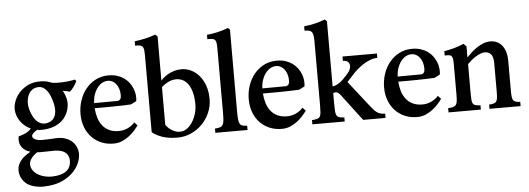

<svg xmlns="http://www.w3.org/2000/svg" viewBox="-59 -929 3824 1389"><g transform="rotate(-5 1852.5 -234.5)"><path d="M430.2 -322.8Q431.6 -310.1 430.4 -293Q429.2 -275.9 423.3 -256.8Q417.5 -237.8 406.5 -218.5Q395.5 -199.2 377.4 -182.6Q359.4 -166 333.7 -153.3Q308.1 -140.6 272.5 -134.8Q228.5 -127.4 193.8 -133.8Q189.5 -130.9 182.6 -126.2Q175.8 -121.6 169.4 -116Q163.1 -110.4 158.7 -104.2Q154.3 -98.1 154.3 -92.3Q154.3 -84.5 159.9 -77.9Q165.5 -71.3 175.3 -66.7Q185.1 -62 198.2 -59.8Q211.4 -57.6 227.1 -57.6Q245.1 -57.6 270.5 -58.8Q295.9 -60.1 321.8 -61.5Q360.4 -64 390.1 -54.2Q419.9 -44.4 440.2 -26.4Q460.4 -8.3 470.7 15.9Q481 40 481 66.9Q480.5 99.6 465.1 134.3Q449.7 168.9 420.2 198.5Q390.6 228 347.2 249.3Q303.7 270.5 247.1 276.4Q205.6 281.2 173.6 277.6Q141.6 273.9 117.9 264.6Q94.2 255.4 78.4 241.2Q62.5 227.1 52.7 210.9Q43 194.8 38.8 177.7Q34.7 160.6 34.7 145.5Q35.2 122.6 43.7 104Q52.2 85.4 65.7 70.1Q79.1 54.7 96.4 42.5Q113.8 30.3 131.8 19.5Q121.6 16.6 111.3 12.2Q97.2 5.9 85.4 -4.4Q73.7 -14.6 65.9 -28.3Q58.1 -42 55.7 -59.6Q53.2 -77.1 57.6 -98.6Q83.5 -104.5 107.7 -115.7Q131.8 -127 149.9 -147.5Q111.8 -164.1 84.7 -196.3Q57.6 -228.5 48.8 -269.5Q41.5 -304.7 52.2 -341.1Q63 -377.4 87.4 -407.5Q111.8 -437.5 147.7 -457.5Q183.6 -477.5 227.1 -480.5Q279.3 -483.9 317.4 -469.2Q322.8 -466.8 328.6 -464.4Q335 -463.4 341.8 -462.4Q348.6 -461.4 356.4 -460.9Q376.5 -459.5 409.2 -460.9Q442.9 -462.4 467.5 -466.6Q492.2 -470.7 499 -472.2L507.3 -460.4Q498.5 -439.9 483.9 -420.2Q469.2 -400.4 455.1 -387.7Q447.8 -390.6 437.7 -392.6Q427.7 -394.5 418 -396.5Q414.1 -397.5 410.4 -397.7Q406.7 -397.9 403.8 -398.4Q413.6 -382.3 420.7 -361.8Q427.7 -341.3 430.2 -322.8ZM274.4 -177.2Q300.3 -184.1 314.2 -199.5Q328.1 -214.8 333.3 -235.1Q338.4 -255.4 336.7 -278.1Q335 -300.8 329.1 -322.3Q323.2 -345.7 314.2 -368.2Q305.2 -390.6 292.2 -407.5Q279.3 -424.3 262 -433.8Q244.6 -443.4 222.2 -440.4Q199.7 -438 182.9 -424.8Q166 -411.6 156.2 -390.9Q146.5 -370.1 144.5 -343.3Q142.6 -316.4 150.4 -286.6Q156.2 -265.6 166 -243.4Q175.8 -221.2 190.9 -204.3Q206.1 -187.5 226.6 -179.2Q247.1 -170.9 274.4 -177.2ZM181.6 27.8Q171.4 33.7 160.6 42.7Q149.9 51.8 141.4 62.3Q132.8 72.8 127.2 85Q121.6 97.2 121.6 109.4Q121.6 130.4 132.8 149.4Q144 168.5 164.8 182.6Q185.5 196.8 214.4 204.8Q243.2 212.9 278.3 211.9Q342.8 209.5 376.5 184.1Q410.2 158.7 411.1 110.8Q412.1 73.7 388.2 51.8Q364.3 29.8 311 27.3Q265.6 27.3 224.6 28.8Q213.4 29.3 202.4 29.1Q191.4 28.8 181.6 27.8Z M920.9 -103Q908.2 -84.5 889.9 -64.5Q871.6 -44.4 849.4 -27.6Q827.1 -10.7 801.8 0.5Q776.4 11.7 749 13.2Q696.8 15.6 654.1 -1.2Q611.3 -18.1 580.8 -49.3Q550.3 -80.6 533.7 -124.3Q517.1 -168 517.1 -219.7Q517.1 -271.5 533 -318.8Q548.8 -366.2 578.4 -402.3Q607.9 -438.5 649.7 -460Q691.4 -481.4 743.2 -481.4Q777.8 -481.4 805.7 -472.4Q833.5 -463.4 855 -448.2Q876.5 -433.1 891.6 -412.8Q906.7 -392.6 915.8 -370.1Q924.8 -347.7 927.7 -324.2Q930.7 -300.8 927.2 -278.8Q918.9 -273.4 906.7 -267.8Q894.5 -262.2 886.2 -257.8Q859.9 -256.3 825.2 -255.4Q790.5 -254.4 755.4 -253.9Q720.2 -253.4 688.5 -253.4Q656.7 -253.4 635.7 -253.4H623Q625.5 -217.3 635.3 -184.6Q645 -151.9 664.1 -127.2Q683.1 -102.5 712.4 -88.1Q741.7 -73.7 782.7 -73.7Q818.4 -73.7 848.4 -88.1Q878.4 -102.5 898.9 -126ZM797.9 -291.5Q809.1 -296.4 814.2 -304.2Q819.3 -312 819.3 -331.1Q819.3 -356 812.5 -376.7Q805.7 -397.5 794.4 -412.1Q783.2 -426.8 768.1 -434.8Q752.9 -442.9 735.8 -442.9Q720.7 -442.9 705.6 -437.5Q690.4 -432.1 677 -420.7Q663.6 -409.2 652.1 -392.1Q640.6 -375 632.8 -352.1Q623.5 -325.7 622.1 -290.5Z M953.6 -710.4Q997.1 -715.8 1034.9 -724.6Q1072.8 -733.4 1104 -745.6L1121.6 -731.9Q1121.6 -722.7 1121.6 -695.3Q1121.6 -668 1121.3 -627.9Q1121.1 -587.9 1121.1 -538.8Q1121.1 -489.7 1121.1 -437.5V-410.2Q1150.4 -442.9 1190.2 -461.2Q1230 -479.5 1273.9 -479.5Q1310.1 -479.5 1343 -463.1Q1376 -446.8 1401.4 -416.7Q1426.8 -386.7 1441.9 -343.8Q1457 -300.8 1457 -247.6Q1457 -194.8 1436.3 -147.7Q1415.5 -100.6 1380.6 -65.4Q1345.7 -30.3 1299.6 -9.8Q1253.4 10.7 1202.1 10.7Q1139.2 10.7 1093.5 -4.6Q1047.9 -20 1018.6 -44.9V-599.1Q1018.6 -623 1017.1 -638.4Q1015.6 -653.8 1010 -662.8Q1004.4 -671.9 994.1 -675.3Q983.9 -678.7 966.3 -678.7H953.6ZM1121.1 -88.4Q1125 -83 1134.5 -72.5Q1144 -62 1158.7 -51.8Q1173.3 -41.5 1192.4 -34.9Q1211.4 -28.3 1233.9 -31.2Q1257.3 -33.2 1278.6 -50Q1299.8 -66.9 1315.9 -92.8Q1332 -118.7 1341.6 -151.1Q1351.1 -183.6 1351.1 -217.3Q1351.1 -265.1 1342 -301.3Q1333 -337.4 1316.7 -361.8Q1300.3 -386.2 1277.8 -398.4Q1255.4 -410.6 1228 -410.6Q1197.8 -410.2 1170.4 -396.7Q1143.1 -383.3 1121.1 -363.3V-233.4Z M1647 -142.6Q1647 -106.9 1648.9 -85.7Q1650.9 -64.5 1656.5 -53Q1662.1 -41.5 1672.4 -37.4Q1682.6 -33.2 1699.7 -31.7L1710.9 -31.2V0H1477.1V-31.2L1488.3 -31.7Q1506.3 -33.7 1517.6 -38.1Q1528.8 -42.5 1534.9 -54Q1541 -65.4 1543 -86.2Q1544.9 -106.9 1544.9 -141.6V-599.1Q1544.9 -626.5 1543.2 -642.3Q1541.5 -658.2 1535.6 -666.5Q1529.8 -674.8 1519 -677.2Q1508.3 -679.7 1490.2 -679.7H1478.5V-711.4Q1517.1 -715.3 1555.9 -723.9Q1594.7 -732.4 1633.3 -747.6Q1634.3 -747.1 1636.5 -745.1Q1638.7 -743.2 1640.9 -741Q1643.1 -738.8 1645 -736.8Q1647 -734.9 1647.5 -733.9Z M2142.6 -103Q2129.9 -84.5 2111.6 -64.5Q2093.3 -44.4 2071 -27.6Q2048.8 -10.7 2023.4 0.5Q1998 11.7 1970.7 13.2Q1918.5 15.6 1875.7 -1.2Q1833 -18.1 1802.5 -49.3Q1772 -80.6 1755.4 -124.3Q1738.8 -168 1738.8 -219.7Q1738.8 -271.5 1754.6 -318.8Q1770.5 -366.2 1800 -402.3Q1829.6 -438.5 1871.3 -460Q1913.1 -481.4 1964.8 -481.4Q1999.5 -481.4 2027.3 -472.4Q2055.2 -463.4 2076.7 -448.2Q2098.1 -433.1 2113.3 -412.8Q2128.4 -392.6 2137.5 -370.1Q2146.5 -347.7 2149.4 -324.2Q2152.3 -300.8 2148.9 -278.8Q2140.6 -273.4 2128.4 -267.8Q2116.2 -262.2 2107.9 -257.8Q2081.5 -256.3 2046.9 -255.4Q2012.2 -254.4 1977.1 -253.9Q1941.9 -253.4 1910.2 -253.4Q1878.4 -253.4 1857.4 -253.4H1844.7Q1847.2 -217.3 1856.9 -184.6Q1866.7 -151.9 1885.7 -127.2Q1904.8 -102.5 1934.1 -88.1Q1963.4 -73.7 2004.4 -73.7Q2040 -73.7 2070.1 -88.1Q2100.1 -102.5 2120.6 -126ZM2019.5 -291.5Q2030.8 -296.4 2035.9 -304.2Q2041 -312 2041 -331.1Q2041 -356 2034.2 -376.7Q2027.3 -397.5 2016.1 -412.1Q2004.9 -426.8 1989.7 -434.8Q1974.6 -442.9 1957.5 -442.9Q1942.4 -442.9 1927.2 -437.5Q1912.1 -432.1 1898.7 -420.7Q1885.3 -409.2 1873.8 -392.1Q1862.3 -375 1854.5 -352.1Q1845.2 -325.7 1843.8 -290.5Z M2351.6 -130.9Q2351.6 -98.1 2353.3 -79.1Q2355 -60.1 2360.6 -49.8Q2366.2 -39.6 2376.7 -35.6Q2387.2 -31.7 2404.8 -30.3L2416.5 -29.8V0H2181.6V-31.2L2193.4 -31.7Q2211.9 -33.7 2222.9 -37.4Q2233.9 -41 2239.7 -50.8Q2245.6 -60.5 2247.3 -79.3Q2249 -98.1 2249 -130.4V-592.8Q2249 -620.1 2246.6 -636.7Q2244.1 -653.3 2238 -662.6Q2231.9 -671.9 2221.7 -675.3Q2211.4 -678.7 2195.3 -679.7H2184.1V-711.4Q2223.1 -715.3 2261.7 -724.4Q2300.3 -733.4 2336.9 -747.6Q2337.9 -747.1 2340.1 -745.1Q2342.3 -743.2 2344.7 -740.7Q2347.2 -738.3 2349.1 -736.3Q2351.1 -734.4 2351.6 -733.4V-260.3Q2361.8 -261.7 2372.8 -265.9Q2383.8 -270 2394.3 -276.4Q2404.8 -282.7 2414.1 -290Q2423.3 -297.4 2430.2 -304.7L2464.8 -341.8Q2479.5 -357.9 2485.6 -374Q2491.7 -390.1 2490 -403.6Q2488.3 -417 2479 -426.3Q2469.7 -435.5 2453.1 -437.5L2441.4 -438V-469.7H2691.4V-438L2679.2 -437.5Q2658.7 -435.5 2636.5 -426.8Q2614.3 -418 2592.5 -404.5Q2570.8 -391.1 2550.8 -374.5Q2530.8 -357.9 2514.6 -340.8L2461.4 -282.7L2602.1 -103Q2616.7 -84 2628.4 -70.8Q2640.1 -57.6 2651.1 -49.3Q2662.1 -41 2674.1 -36.9Q2686 -32.7 2701.2 -31.7L2712.9 -31.2V0H2550.8Q2547.4 -3.9 2535.9 -19.3Q2524.4 -34.7 2508.5 -55.4Q2492.7 -76.2 2475.1 -99.6Q2457.5 -123 2442.4 -143.1Q2427.2 -163.1 2416.7 -177Q2406.2 -190.9 2404.8 -192.9Q2394 -206.5 2385 -211.7Q2376 -216.8 2368.7 -215.8Q2359.4 -214.8 2351.6 -212.9Z M3125.5 -103Q3112.8 -84.5 3094.5 -64.5Q3076.2 -44.4 3054 -27.6Q3031.7 -10.7 3006.3 0.5Q2981 11.7 2953.6 13.2Q2901.4 15.6 2858.6 -1.2Q2815.9 -18.1 2785.4 -49.3Q2754.9 -80.6 2738.3 -124.3Q2721.7 -168 2721.7 -219.7Q2721.7 -271.5 2737.5 -318.8Q2753.4 -366.2 2783 -402.3Q2812.5 -438.5 2854.2 -460Q2896 -481.4 2947.8 -481.4Q2982.4 -481.4 3010.3 -472.4Q3038.1 -463.4 3059.6 -448.2Q3081.1 -433.1 3096.2 -412.8Q3111.3 -392.6 3120.4 -370.1Q3129.4 -347.7 3132.3 -324.2Q3135.3 -300.8 3131.8 -278.8Q3123.5 -273.4 3111.3 -267.8Q3099.1 -262.2 3090.8 -257.8Q3064.5 -256.3 3029.8 -255.4Q2995.1 -254.4 2960 -253.9Q2924.8 -253.4 2893.1 -253.4Q2861.3 -253.4 2840.3 -253.4H2827.6Q2830.1 -217.3 2839.8 -184.6Q2849.6 -151.9 2868.7 -127.2Q2887.7 -102.5 2917 -88.1Q2946.3 -73.7 2987.3 -73.7Q3022.9 -73.7 3053 -88.1Q3083 -102.5 3103.5 -126ZM3002.4 -291.5Q3013.7 -296.4 3018.8 -304.2Q3023.9 -312 3023.9 -331.1Q3023.9 -356 3017.1 -376.7Q3010.3 -397.5 2999 -412.1Q2987.8 -426.8 2972.7 -434.8Q2957.5 -442.9 2940.4 -442.9Q2925.3 -442.9 2910.2 -437.5Q2895 -432.1 2881.6 -420.7Q2868.2 -409.2 2856.7 -392.1Q2845.2 -375 2837.4 -352.1Q2828.1 -325.7 2826.7 -290.5Z M3530.8 -325.7Q3530.8 -372.1 3513.9 -391.1Q3497.1 -410.2 3469.2 -410.2Q3453.6 -410.2 3435.8 -402.8Q3418 -395.5 3400.6 -384.5Q3383.3 -373.5 3367.9 -360.4Q3352.5 -347.2 3341.8 -335.9V-118.2Q3341.8 -91.3 3343.3 -75Q3344.7 -58.6 3350.1 -49.6Q3355.5 -40.5 3365.7 -36.9Q3376 -33.2 3393.6 -31.7L3405.3 -31.2V0H3170.4V-31.2L3182.1 -31.7Q3199.2 -33.7 3210.2 -37.1Q3221.2 -40.5 3227.5 -49.3Q3233.9 -58.1 3236.3 -74.2Q3238.8 -90.3 3238.8 -117.2V-345.2Q3238.8 -367.7 3236.8 -381.1Q3234.9 -394.5 3229.7 -401.6Q3224.6 -408.7 3215.1 -410.9Q3205.6 -413.1 3189.9 -412.6H3178.7V-443.8Q3215.3 -450.2 3249.8 -459.5Q3284.2 -468.8 3321.8 -484.9L3341.8 -463.9L3341.3 -384.3Q3357.9 -401.9 3377.7 -419.9Q3397.5 -438 3419.7 -452.4Q3441.9 -466.8 3466.1 -476.1Q3490.2 -485.4 3515.6 -485.4Q3542.5 -485.4 3564.2 -475.1Q3585.9 -464.8 3601.3 -445.6Q3616.7 -426.3 3625 -397.7Q3633.3 -369.1 3633.3 -332.5V-117.2Q3633.3 -90.8 3635.3 -74.7Q3637.2 -58.6 3642.6 -49.6Q3647.9 -40.5 3657.5 -36.9Q3667 -33.2 3682.6 -31.7L3693.8 -31.2V0H3467.8V-31.2L3479 -31.7Q3495.1 -33.2 3505.4 -36.9Q3515.6 -40.5 3521.2 -49.6Q3526.9 -58.6 3528.8 -74.7Q3530.8 -90.8 3530.8 -117.2Z"/></g></svg>

Font: VarendraSemibold
Style: Regular
Weight: 600
Designer: Jacob Thomas
Foundry: Bangla Type Foundry
Version: Version 1.008